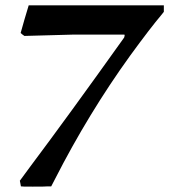

<svg xmlns="http://www.w3.org/2000/svg" viewBox="-20 -499 633 716"><path d="M57 -376Q57 -378 71 -425.5Q85 -473 87 -479H591V-455L584 -446Q540 -394 465 -291Q310 -76 185 169L171 196H159Q152 197 102 197Q58 197 58 196Q58 195 56 185L54 175L93 122Q234 -66 443 -359Q446 -367 444 -370H254L71 -365Q62 -371 57 -376Z"/></svg>

Font: KaTeX_Fraktur
Style: Bold
Weight: 700
Version: Version 1.1; ttfautohint (v1.3)